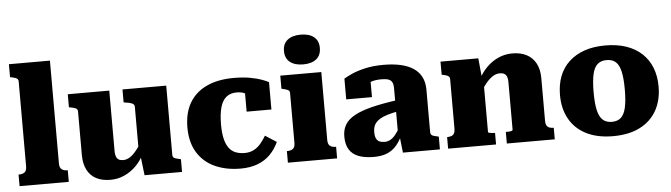

<svg xmlns="http://www.w3.org/2000/svg" viewBox="-49 -980 4158 1189"><g transform="rotate(-5 2030.5 -385.5)"><path d="M286 -758V-119Q286 -92 299.5 -82Q313 -72 335 -72H337V0H31V-72H33Q56 -72 69 -82Q82 -92 82 -119V-647Q82 -656 77.5 -661Q73 -666 63.5 -669.5Q54 -673 39 -676L31 -678V-758Z M636 -541V-164Q636 -145 641 -131.5Q646 -118 656.5 -111.5Q667 -105 685 -105Q706 -105 726 -117.5Q746 -130 767.5 -156.5Q789 -183 812 -225L809 -136Q788 -91 755 -58.5Q722 -26 681.5 -8Q641 10 596 10Q544 10 507.5 -9Q471 -28 451.5 -66Q432 -104 432 -158V-428Q432 -442 422 -448Q412 -454 389 -458L378 -460V-541ZM990 -541V-110Q990 -101 994.5 -95.5Q999 -90 1009 -87Q1019 -84 1033 -81L1041 -79V0H808L793 -126L785 -132V-428Q785 -442 770 -449Q755 -456 733 -458L718 -461V-541Z M1439 -83Q1471 -83 1496 -96.5Q1521 -110 1539.5 -132.5Q1558 -155 1572 -179L1642 -134Q1622 -90 1589.5 -57Q1557 -24 1511 -6.5Q1465 11 1405 11Q1314 11 1244.5 -21Q1175 -53 1136.5 -116Q1098 -179 1098 -271Q1098 -362 1135 -424.5Q1172 -487 1242 -519.5Q1312 -552 1410 -552Q1468 -552 1511.5 -544Q1555 -536 1583.5 -525.5Q1612 -515 1626 -507V-337H1472V-491Q1486 -491 1493.5 -483Q1501 -475 1504 -464.5Q1507 -454 1505.5 -444Q1504 -434 1501 -431Q1486 -445 1467 -453Q1448 -461 1420 -461Q1381 -461 1356 -440.5Q1331 -420 1319 -378Q1307 -336 1307 -271Q1307 -221 1315 -185.5Q1323 -150 1339 -127Q1355 -104 1380 -93.5Q1405 -83 1439 -83Z M1847 -598Q1795 -598 1765 -621.5Q1735 -645 1735 -691Q1735 -736 1765 -759.5Q1795 -783 1847 -783Q1899 -783 1928.5 -759.5Q1958 -736 1958 -691Q1958 -645 1928.5 -621.5Q1899 -598 1847 -598ZM1954 -541V-119Q1954 -92 1967 -82Q1980 -72 2003 -72H2005V0H1699V-72H1701Q1724 -72 1737 -82Q1750 -92 1750 -119V-428Q1750 -442 1739.5 -447.5Q1729 -453 1707 -458L1699 -460V-541Z M2407 -327V-258Q2367 -250 2339 -241.5Q2311 -233 2293 -222Q2275 -211 2265.5 -199Q2256 -187 2252 -172.5Q2248 -158 2248 -142Q2248 -117 2255 -102.5Q2262 -88 2275 -82Q2288 -76 2307 -76Q2325 -76 2341.5 -84.5Q2358 -93 2374 -112Q2390 -131 2407 -162L2415 -112Q2395 -68 2370 -41Q2345 -14 2311.5 -1.5Q2278 11 2233 11Q2176 11 2137.5 -4Q2099 -19 2080 -50.5Q2061 -82 2061 -131Q2061 -174 2080 -205Q2099 -236 2140 -258.5Q2181 -281 2247 -297.5Q2313 -314 2407 -327ZM2414 0 2402 -108 2394 -105V-406Q2394 -424 2388 -437.5Q2382 -451 2366.5 -457.5Q2351 -464 2321 -464Q2279 -464 2251.5 -453Q2224 -442 2214 -428Q2204 -433 2202.5 -441Q2201 -449 2206 -457Q2211 -465 2223 -470.5Q2235 -476 2253 -476V-359H2093V-488Q2109 -498 2141.5 -513Q2174 -528 2224.5 -540Q2275 -552 2342 -552Q2401 -552 2447.5 -541.5Q2494 -531 2526.5 -509.5Q2559 -488 2576 -454.5Q2593 -421 2593 -376V-110Q2593 -101 2598 -95.5Q2603 -90 2612.5 -87Q2622 -84 2637 -81L2644 -79V0Z M2695 0V-72H2697Q2712 -72 2723 -76.5Q2734 -81 2739.5 -91.5Q2745 -102 2745 -120V-428Q2745 -438 2740.5 -443Q2736 -448 2727 -451.5Q2718 -455 2703 -458L2695 -460V-541H2930L2942 -416L2950 -414V-81Q2950 -78 2956.5 -76Q2963 -74 2972 -73Q2981 -72 2989 -72H2993V0ZM3358 0H3060V-72H3063Q3071 -72 3080.5 -72.5Q3090 -73 3096.5 -75.5Q3103 -78 3103 -81V-379Q3103 -399 3098 -411.5Q3093 -424 3082.5 -430.5Q3072 -437 3054 -437Q3032 -437 3010.5 -423.5Q2989 -410 2967.5 -384Q2946 -358 2923 -317L2926 -405Q2947 -448 2979.5 -481.5Q3012 -515 3053.5 -534Q3095 -553 3142 -553Q3194 -553 3231 -533.5Q3268 -514 3288 -476.5Q3308 -439 3308 -384V-120Q3308 -102 3313.5 -91.5Q3319 -81 3330 -76.5Q3341 -72 3355 -72H3358Z M4027 -270Q4027 -184 3991 -120.5Q3955 -57 3886.5 -22.5Q3818 12 3720 12Q3623 12 3554.5 -22.5Q3486 -57 3450 -120.5Q3414 -184 3414 -270Q3414 -335 3434 -387Q3454 -439 3494 -476Q3534 -513 3590.5 -532.5Q3647 -552 3720 -552Q3793 -552 3850 -532.5Q3907 -513 3946.5 -476Q3986 -439 4006.5 -387Q4027 -335 4027 -270ZM3623 -270Q3623 -201 3632.5 -158.5Q3642 -116 3663.5 -96.5Q3685 -77 3720 -77Q3756 -77 3777 -96.5Q3798 -116 3807.5 -158.5Q3817 -201 3817 -270Q3817 -339 3807.5 -381Q3798 -423 3777 -442Q3756 -461 3720 -461Q3685 -461 3663.5 -442Q3642 -423 3632.5 -381Q3623 -339 3623 -270Z"/></g></svg>

Font: Roboto Serif ExtraBold
Style: Regular
Weight: 800
Designer: Greg Gazdowicz
Foundry: Commercial Type
Version: Version 1.008